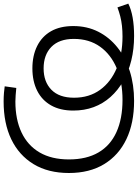

<svg xmlns="http://www.w3.org/2000/svg" viewBox="130 -883 761 1061"><g transform="rotate(-90 510.5 -352.5)"><path d="M484 8Q361 8 272 -34.5Q183 -77 134 -157.5Q85 -238 85 -352Q85 -467 134 -547.5Q183 -628 271 -670.5Q359 -713 480 -713Q506 -713 529 -711Q552 -709 564 -707L555 -643Q533 -645 514.5 -646.5Q496 -648 480 -648Q381 -648 309 -614Q237 -580 198.5 -514Q160 -448 160 -352Q160 -255 198.5 -189Q237 -123 311 -89.5Q385 -56 489 -56Q588 -56 664 -88Q740 -120 783 -180Q826 -240 826 -325Q826 -406 782 -449Q738 -492 663 -492Q589 -492 545 -449Q501 -406 501 -324Q501 -240 544.5 -180Q588 -120 664.5 -88Q741 -56 839 -56Q870 -56 898 -59Q926 -62 951 -68.5Q976 -75 1000 -84L1021 -24Q989 -8 944 0Q899 8 842 8Q770 8 707 -7.5Q644 -23 593 -52Q542 -81 505 -122.5Q468 -164 449 -215.5Q430 -267 430 -328Q430 -400 458.5 -450.5Q487 -501 539.5 -527.5Q592 -554 663 -554Q734 -554 787 -527.5Q840 -501 868.5 -451Q897 -401 897 -328Q897 -252 866 -190.5Q835 -129 779.5 -84.5Q724 -40 648.5 -16Q573 8 484 8Z"/></g></svg>

Font: Nunito Sans 10pt Expanded Light
Style: Regular
Weight: 300
Width: 7
Designer: Vernon Adams
Foundry: Vernon Adams
Version: Version 3.101;gftools[0.9.27]